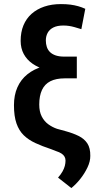

<svg xmlns="http://www.w3.org/2000/svg" viewBox="-20 -741 502 953"><path d="M403.3 -697.3 383.8 -596.2Q363.8 -602.5 349.6 -606.4Q335.4 -610.4 322.5 -612.3Q309.6 -614.3 294.4 -614.3Q264.2 -614.3 245.1 -604.7Q226.1 -595.2 216.8 -578.4Q207.5 -561.5 207.5 -540Q207.5 -522.9 212.4 -508.1Q217.3 -493.2 228.3 -482.4Q239.3 -471.7 256.8 -465.8Q274.4 -460 298.3 -460H361.3V-384.3H296.9Q249 -384.3 209.7 -394.5Q170.4 -404.8 141.8 -424.6Q113.3 -444.3 97.9 -472.9Q82.5 -501.5 82.5 -538.1Q82.5 -581.5 96.4 -615.2Q110.4 -648.9 136.7 -672.4Q163.1 -695.8 200 -708.3Q236.8 -720.7 282.2 -720.7Q309.1 -720.7 329.6 -718Q350.1 -715.3 368.2 -710.2Q386.2 -705.1 403.3 -697.3ZM299.3 -425.3H361.3V-352.1H301.3Q258.3 -352.1 230.2 -337.9Q202.1 -323.7 188.5 -294.7Q174.8 -265.6 174.8 -222.2Q174.8 -186.5 187.3 -162.6Q199.7 -138.7 220 -124Q240.2 -109.4 263.2 -101.6L306.2 -89.8Q343.3 -79.6 370.8 -65.9Q398.4 -52.2 413.6 -29.1Q428.7 -5.9 428.2 32.2Q428.7 59.6 414.1 90.3Q399.4 121.1 377.9 147.9Q356.4 174.8 334 192.4L268.1 140.6Q282.2 124.5 290.3 110.1Q298.3 95.7 301.8 82.3Q305.2 68.8 305.2 56.2Q305.2 45.4 300.5 36.9Q295.9 28.3 285.4 21.2Q274.9 14.2 257.8 8.8L233.9 -0.5Q189.9 -15.1 155.5 -31Q121.1 -46.9 97.7 -69.8Q74.2 -92.8 61.8 -128.4Q49.3 -164.1 49.3 -218.8Q49.3 -269 66.4 -307.6Q83.5 -346.2 116 -372.3Q148.4 -398.4 194.8 -411.9Q241.2 -425.3 299.3 -425.3Z"/></svg>

Font: Roboto Condensed SemiBold
Style: Regular
Weight: 600
Designer: Christian Robertson
Foundry: Google
Version: Version 3.008; 2023